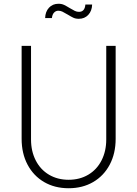

<svg xmlns="http://www.w3.org/2000/svg" viewBox="-20 -989 730 1021"><path d="M95 -251V-745H145V-247Q145 -185 170 -136Q195 -87 240.5 -60Q286 -33 345 -33Q404 -33 449.5 -60Q495 -87 520 -136Q545 -185 545 -247V-745H595V-251Q595 -173 563.5 -113.5Q532 -54 475.5 -21Q419 12 345 12Q271 12 214.5 -21Q158 -54 126.5 -113.5Q95 -173 95 -251ZM339 -912Q322 -922 312 -927Q302 -932 290 -932Q277 -932 267.5 -922Q258 -912 256 -893H220Q221 -927 240.5 -948Q260 -969 291 -969Q308 -969 320.5 -963Q333 -957 351 -946Q368 -936 378 -931Q388 -926 400 -926Q431 -926 434 -965H470Q469 -931 449.5 -910Q430 -889 399 -889Q382 -889 369.5 -895Q357 -901 339 -912Z"/></svg>

Font: Eudoxus Sans ExtraLight
Style: Regular
Weight: 200
Designer: Stijn de Vries
Foundry: tokotype
Version: Version 2.005